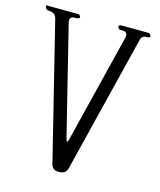

<svg xmlns="http://www.w3.org/2000/svg" viewBox="-130 -833 740 888"><g transform="rotate(15 240.0 -389.5)"><path d="M138.7 -752.9Q159.2 -732.4 124 -732.4Q94.7 -732.4 101.6 -704.1L230.5 -183.6Q237.3 -155.3 244.1 -183.6L373 -704.1Q379.9 -732.4 350.6 -732.4H336.9Q316.4 -753.9 344.7 -753.9L474.6 -752.9Q495.1 -732.4 466.8 -732.4Q444.3 -732.4 439.5 -710.9L276.4 -52.7Q269.5 -24.4 234.4 -24.4Q205.1 -24.4 198.2 -52.7L37.1 -704.1Q30.3 -732.4 1 -732.4Q-19.5 -732.4 -19.5 -753.9Z"/></g></svg>

Font: B2 Hana
Style: Regular
Weight: 500
Version: 2020-08-05; (max)